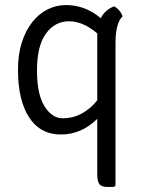

<svg xmlns="http://www.w3.org/2000/svg" viewBox="-20 -523 564 758"><path d="M364 165V-54Q302 8 220 8Q139 8 95 -59.5Q51 -127 51 -248Q51 -309 66.5 -356.5Q82 -404 108 -436.5Q134 -469 168 -486Q202 -503 240 -503Q317 -503 378 -451Q395 -485 431 -498Q455 -484 464 -459Q436 -432 436 -352V209L430 215H403Q380 215 372 203.5Q364 192 364 165ZM364 -127V-391Q308 -439 252 -439Q197 -439 161.5 -390.5Q126 -342 126 -245Q126 -150 156 -103Q186 -56 227 -56Q269 -56 304 -75.5Q339 -95 364 -127Z"/></svg>

Font: Signika
Style: Light
Weight: 300
Designer: Anna Giedrys
Foundry: Anna Giedrys
Version: Version 1.001